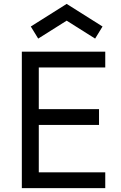

<svg xmlns="http://www.w3.org/2000/svg" viewBox="-20 -965 620 985"><path d="M92 -700H520V-619H179V-405H488V-324H179V-81H520V0H92ZM176 -767 138 -829 322 -945 506 -829 468 -767 322 -859Z"/></svg>

Font: NT Somic
Style: Regular
Weight: 400
Designer: Ravid Balaliev — lead type designer, mastering
Michael Voronin — secret advisor, marketing
Ivan Kovalenko — best boy
Foundry: NT Type
Version: Version 0.7